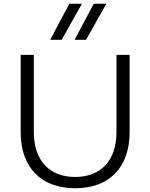

<svg xmlns="http://www.w3.org/2000/svg" viewBox="-20 -992 800 1022"><path d="M670 -289V-700H600V-289C600 -139 518 -50 380 -50C242 -50 160 -139 160 -289V-700H90V-289C90 -101 198 10 380 10C562 10 670 -101 670 -289ZM377 -780H438L546 -972H479ZM247 -780H308L416 -972H349Z"/></svg>

Font: Gully Light
Style: Regular
Weight: 300
Designer: jaikishan Patel
Foundry: MagicType
Version: Version 1.000;Glyphs 3.2 (3242)